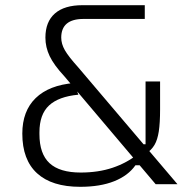

<svg xmlns="http://www.w3.org/2000/svg" viewBox="-20 -710 746 740"><path d="M580 0 228 -416Q188 -459 171.5 -493.5Q155 -528 155 -565Q155 -626 191.5 -658Q228 -690 298 -690H538V-637H302Q216 -637 216 -565Q216 -541 230 -516.5Q244 -492 281 -451L664 0ZM289 10Q180 10 123 -42Q66 -94 66 -195Q66 -282 117.5 -332Q169 -382 266 -390L282 -345Q206 -338 169 -303.5Q132 -269 132 -200V-193Q132 -117 171 -81Q210 -45 291 -45Q359 -45 414 -63.5Q469 -82 511 -116L538 -73H502Q474 -33 420 -11.5Q366 10 289 10ZM543 -118 502 -154H541V-396H597V-289Q597 -236 592 -203.5Q587 -171 575.5 -151.5Q564 -132 543 -118Z"/></svg>

Font: Mozilla Text ExtraLight
Style: Regular
Weight: 200
Designer: Studio DRAMA
Foundry: Studio DRAMA
Version: Version 1.000